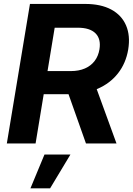

<svg xmlns="http://www.w3.org/2000/svg" viewBox="-20 -748 693 1001"><path d="M15.6 0 136.2 -727.5H423.3Q505.9 -727.5 560.1 -698.2Q614.3 -668.9 637.2 -615.5Q660.2 -562 648.4 -489.7Q636.2 -418 595 -365.5Q553.7 -313 488.5 -284.9Q423.3 -256.8 339.4 -256.8H147.5L167 -377.4H348.6Q391.1 -377.4 422.6 -391.1Q454.1 -404.8 473.4 -430.2Q492.7 -455.6 498.5 -490.7Q507.3 -544.9 478 -574.2Q448.7 -603.5 385.7 -603.5H265.1L165.5 0ZM428.2 0 311.5 -329.6H467.3L587.4 0ZM138.7 233.9 211.9 57.6H347.2L241.2 233.9Z"/></svg>

Font: Inter 24pt
Style: Bold Italic
Weight: 700
Italic angle: -9.3988°
Version: Version 4.001;git-66647c0bb